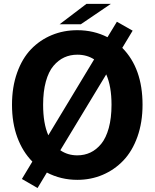

<svg xmlns="http://www.w3.org/2000/svg" viewBox="-20 -902 786 976"><path d="M283.2 -778.8 419.4 -882.3H543.5L391.1 -778.8ZM373 12.2Q289.6 12.2 218.3 -24.9L170.9 53.7L91.3 7.8L144.5 -80.6Q95.2 -130.4 68.1 -203.6Q41 -276.9 41 -369.6Q41 -459.5 66.9 -532.2Q92.8 -605 137.9 -651.9Q183.1 -698.7 243.2 -723.6Q303.2 -748.5 373 -748.5Q456.5 -748.5 526.4 -712.9L574.2 -791.5L654.3 -746.1L601.6 -658.7Q704.6 -554.7 704.6 -369.6Q704.6 -279.8 678.5 -206.5Q652.3 -133.3 606.9 -85.9Q561.5 -38.6 501.7 -13.2Q441.9 12.2 373 12.2ZM199.2 -369.6Q199.2 -274.4 225.6 -214.4L458.5 -600.1Q421.4 -624 373 -624Q336.9 -624 306.6 -610.1Q276.4 -596.2 251.7 -567.1Q227.1 -538.1 213.1 -487.5Q199.2 -437 199.2 -369.6ZM373 -112.3Q409.2 -112.3 439.7 -126.7Q470.2 -141.1 494.6 -170.9Q519 -200.7 533 -251.5Q546.9 -302.2 546.9 -369.6Q546.9 -463.4 520 -523.9L286.6 -138.2Q324.2 -112.3 373 -112.3Z"/></svg>

Font: Epilogue
Style: Bold
Weight: 700
Designer: Tyler Finck
Foundry: Etcetera Type Co
Version: Version 2.112